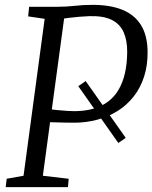

<svg xmlns="http://www.w3.org/2000/svg" viewBox="-20 -771 628 791"><path d="M498 -203 467.5 -182 302.5 -416 333 -437ZM3.5 0 7.5 -34.5 77 -47 164 -693.5 96 -703.5 100 -743H213Q253.5 -743 288 -747Q322.5 -751 362 -751Q434.5 -751 484.5 -730.5Q534.5 -710 560.8 -667.8Q587 -625.5 588 -561Q589 -503.5 574 -456.5Q559 -409.5 531 -373.8Q503 -338 464.8 -314Q426.5 -290 380.8 -277.8Q335 -265.5 285 -265.5Q268.5 -265.5 244.5 -266Q220.5 -266.5 198.2 -267.2Q176 -268 166 -268.5L169.5 -323.5Q187.5 -320.5 211 -318Q234.5 -315.5 255.8 -314.2Q277 -313 288 -313Q331.5 -313.5 366 -323.5Q400.5 -333.5 426.2 -353.2Q452 -373 469 -402.2Q486 -431.5 494.8 -469.8Q503.5 -508 504 -555Q504.5 -604 489.5 -638Q474.5 -672 440.5 -689Q406.5 -706 349 -704.5Q330.5 -704 307.2 -702Q284 -700 261.8 -697.2Q239.5 -694.5 223.5 -691L249 -730.5L156.5 -47L263 -34.5L260 0Z"/></svg>

Font: Merriweather 20pt Light
Style: Italic
Weight: 300
Italic angle: -7.8°
Version: Version 2.101